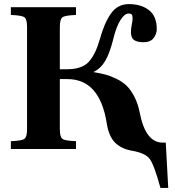

<svg xmlns="http://www.w3.org/2000/svg" viewBox="-20 -727 852 937"><path d="M33 0V-38Q87 -40 99.5 -49.5Q112 -59 112 -97V-595Q112 -633 99.5 -642.5Q87 -652 33 -654V-692H351V-654Q297 -652 284.5 -642.5Q272 -633 272 -595V-389H306Q380 -389 413 -425Q446 -461 467 -535Q489 -615 521.5 -661Q554 -707 609 -707Q669 -707 707 -677.5Q745 -648 745 -585Q745 -561 729.5 -541Q714 -521 681 -521Q650 -521 634.5 -531.5Q619 -542 619 -571Q619 -587 623 -606.5Q627 -626 627 -637Q627 -651 623 -656Q619 -661 608 -661Q588 -661 568 -629.5Q548 -598 534 -541Q516 -468 494 -430.5Q472 -393 437 -376V-375Q472 -369 495 -363Q518 -357 548 -342.5Q578 -328 598 -308.5Q618 -289 635.5 -255.5Q653 -222 662 -177Q690 -31 774 -31H789L801 190H763Q732 77 710.5 48.5Q689 20 626 9Q573 0 542 -30.5Q511 -61 501 -125Q467 -341 309 -341H272V-97Q272 -59 284.5 -49.5Q297 -40 351 -38V0Z"/></svg>

Font: Heuristica
Style: Bold
Weight: 700
Version: Version 1.0.2